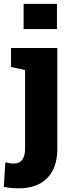

<svg xmlns="http://www.w3.org/2000/svg" viewBox="-34 -782 354 1015"><path d="M66.4 213.4Q43.5 213.4 24.9 211.7Q6.3 210 -13.7 205.6L-5.9 76.2Q6.8 79.1 16.4 80.8Q25.9 82.5 41.5 82.5Q68.8 82.5 83.7 62.3Q98.6 42 98.6 4.9V-412.1L24.4 -427.7V-528.3H269V4.9Q269 105 215.8 159.2Q162.6 213.4 66.4 213.4ZM90.8 -628.4V-761.7H267.1V-628.4Z"/></svg>

Font: Roboto Slab LO Black
Style: Regular
Weight: 900
Designer: Google
Version: Version 2.000